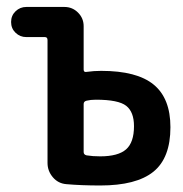

<svg xmlns="http://www.w3.org/2000/svg" viewBox="-20 -540 540 566"><path d="M226.6 -233.4V-91.8Q226.6 -84 235.4 -82Q252.9 -79.1 275.4 -79.1Q328.1 -79.1 351.6 -99.6Q375 -120.1 375 -168Q375 -210 352.1 -228Q329.1 -246.1 262.7 -246.1Q247.1 -246.1 235.4 -243.2Q226.6 -241.2 226.6 -233.4ZM57.6 -430.7Q39.1 -430.7 25.9 -443.4Q12.7 -456.1 12.7 -475.1Q12.7 -494.1 25.9 -506.8Q39.1 -519.5 57.6 -519.5H169.9Q193.4 -519.5 210 -502.9Q226.6 -486.3 226.6 -462.9V-335Q226.6 -326.2 235.4 -328.1Q256.8 -331.1 278.3 -331.1Q383.8 -331.1 433.1 -290.5Q482.4 -250 482.4 -165Q482.4 -74.2 432.1 -33.7Q381.8 6.8 275.4 6.8Q219.7 6.8 175.8 2.9Q151.4 1 135.7 -17.6Q120.1 -36.1 120.1 -59.6V-421.9Q120.1 -430.7 112.3 -430.7Z"/></svg>

Font: Rounded Mgen+ 1m medium
Style: Regular
Weight: 500
Designer: [Source Han Sans]
Ryoko NISHIZUKA  (kana & ideographs); Paul D. Hunt (Latin, Greek & Cyrillic); Wenlong ZHANG  (bopomofo
Version: Version 1.059.20150602